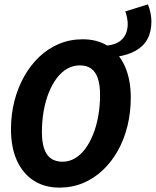

<svg xmlns="http://www.w3.org/2000/svg" viewBox="-20 -843 710 875"><path d="M510 -584 463 -635Q513 -639 537.5 -665Q562 -691 562 -734Q562 -746 559 -762Q556 -778 551 -791L654 -823Q662 -804 666 -783.5Q670 -763 670 -745Q670 -698 652 -665Q634 -632 598.5 -612Q563 -592 510 -584ZM251 12Q183 12 133.5 -20Q84 -52 57 -111.5Q30 -171 30 -254Q30 -321 45.5 -382Q61 -443 90 -494.5Q119 -546 159 -584Q199 -622 249 -643Q299 -664 357 -664Q425 -664 474 -632Q523 -600 549.5 -540Q576 -480 576 -398Q576 -331 561 -269.5Q546 -208 517.5 -157Q489 -106 449 -68Q409 -30 359 -9Q309 12 251 12ZM265 -106Q295 -106 321.5 -121.5Q348 -137 369 -165.5Q390 -194 405 -232Q420 -270 428 -315.5Q436 -361 436 -411Q436 -456 426 -485.5Q416 -515 396 -530Q376 -545 344 -545Q313 -545 286.5 -530Q260 -515 238.5 -486.5Q217 -458 202 -420Q187 -382 179 -336.5Q171 -291 171 -241Q171 -196 181 -166Q191 -136 212 -121Q233 -106 265 -106Z"/></svg>

Font: Source Code Pro ExtraLight
Style: Bold Italic
Weight: 700
Italic angle: -11°
Monospace: yes
Version: Version 1.016;hotconv 1.0.116;makeotfexe 2.5.65601